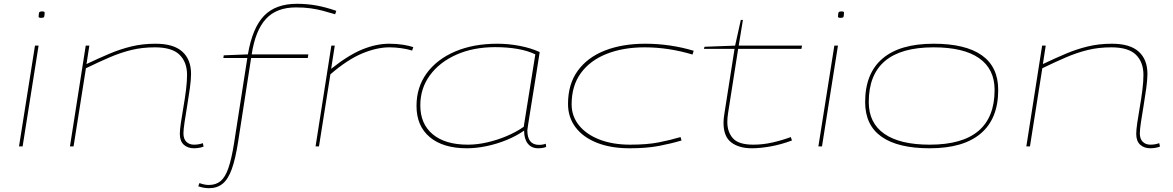

<svg xmlns="http://www.w3.org/2000/svg" viewBox="-20 -770 6168 1010"><path d="M202 -710Q215 -710 215 -703Q214 -683 211 -679.5Q208 -676 194 -676Q190 -676 186.5 -677.5Q183 -679 183 -684Q184 -704 188 -707Q192 -710 202 -710ZM80 0 164 -530H183L99 0Z M431 -530H450L435 -433Q500 -464 557 -488Q614 -512 672.5 -526Q731 -540 798 -540Q893 -540 939 -498.5Q985 -457 985 -381Q985 -352 979 -307.5Q973 -263 965 -215.5Q957 -168 951 -128Q945 -88 945 -69Q945 -39 960.5 -24Q976 -9 1000 -9Q1026 -9 1047 -17L1051 1Q1039 6 1025 8Q1011 10 1001 10Q967 10 946.5 -9Q926 -28 926 -66Q926 -86 931.5 -124Q937 -162 945 -207.5Q953 -253 958.5 -297.5Q964 -342 964 -376Q964 -443 924.5 -482Q885 -521 795 -521Q728 -521 671 -507Q614 -493 557 -468.5Q500 -444 432 -411L367 0H348Z M1079 220Q1053 220 1023 210L1029 193Q1056 203 1078 203Q1116 203 1140.5 182.5Q1165 162 1181.5 114Q1198 66 1211 -15L1281 -465H1155L1157 -479L1284 -484Q1308 -624 1369 -687Q1430 -750 1542 -750Q1594 -750 1642.5 -741.5Q1691 -733 1749 -713L1743 -695Q1707 -706 1676 -714Q1645 -722 1612 -726.5Q1579 -731 1537 -731Q1434 -731 1378.5 -670Q1323 -609 1304 -484H1602L1599 -465H1301L1233 -27Q1219 65 1199.5 119Q1180 173 1151 196.5Q1122 220 1079 220Z M1741 -530 1722 -408Q1814 -481 1887 -510.5Q1960 -540 2028 -540Q2067 -540 2101 -534.5Q2135 -529 2154 -522L2148 -504Q2123 -512 2090.5 -516.5Q2058 -521 2029 -521Q1962 -521 1884.5 -488.5Q1807 -456 1718 -379L1658 0H1640L1723 -530Z M2811 10Q2776 10 2756.5 -14.5Q2737 -39 2737 -83Q2697 -55 2646 -34Q2595 -13 2540.5 -1.5Q2486 10 2436 10Q2311 10 2241 -48.5Q2171 -107 2171 -213Q2171 -311 2224.5 -384.5Q2278 -458 2374 -499Q2470 -540 2596 -540Q2656 -540 2715 -528.5Q2774 -517 2819 -496Q2811 -444 2802 -388Q2793 -332 2784.5 -279Q2776 -226 2769 -183Q2762 -140 2758 -113.5Q2754 -87 2754 -85Q2754 -8 2815 -8Q2836 -8 2851 -14L2853 3Q2835 10 2811 10ZM2735 -103 2796 -484Q2757 -503 2703 -512.5Q2649 -522 2585 -522Q2470 -522 2381 -482.5Q2292 -443 2241.5 -374Q2191 -305 2191 -216Q2191 -118 2256.5 -63.5Q2322 -9 2441 -9Q2490 -9 2542.5 -21Q2595 -33 2645 -54Q2695 -75 2735 -103Z M3292 10Q3193 10 3120 -19Q3047 -48 3007.5 -100.5Q2968 -153 2968 -223Q2968 -327 3019 -397.5Q3070 -468 3161.5 -504Q3253 -540 3374 -540Q3505 -540 3629 -503L3623 -483Q3497 -521 3371 -521Q3258 -521 3171 -486.5Q3084 -452 3035.5 -385.5Q2987 -319 2987 -221Q2987 -159 3025.5 -111Q3064 -63 3133.5 -36Q3203 -9 3295 -9Q3384 -9 3445 -21Q3506 -33 3560 -49L3565 -31Q3512 -15 3447 -2.5Q3382 10 3292 10Z M4140 -49 4146 -31Q4087 -9 4032 0.5Q3977 10 3936 10Q3867 10 3826.5 -21Q3786 -52 3786 -124Q3786 -145 3791 -175L3844 -513H3683L3686 -524L3847 -530L3877 -665H3888L3866 -530H4199L4196 -513H3863L3810 -175Q3808 -163 3807 -151Q3806 -139 3806 -128Q3806 -76 3835.5 -42.5Q3865 -9 3943 -9Q3993 -9 4043.5 -20.5Q4094 -32 4140 -49Z M4407 -710Q4420 -710 4420 -703Q4419 -683 4416 -679.5Q4413 -676 4399 -676Q4395 -676 4391.5 -677.5Q4388 -679 4388 -684Q4389 -704 4393 -707Q4397 -710 4407 -710ZM4285 0 4369 -530H4388L4304 0Z M4871 10Q4703 10 4617 -51Q4531 -112 4531 -233Q4531 -384 4622.5 -462Q4714 -540 4891 -540Q5059 -540 5145 -479Q5231 -418 5231 -297Q5231 -146 5139.5 -68Q5048 10 4871 10ZM4871 -9Q5212 -9 5212 -297Q5212 -407 5130.5 -464Q5049 -521 4891 -521Q4550 -521 4550 -233Q4550 -123 4632 -66Q4714 -9 4871 -9Z M5462 -530H5481L5466 -433Q5531 -464 5588 -488Q5645 -512 5703.5 -526Q5762 -540 5829 -540Q5924 -540 5970 -498.5Q6016 -457 6016 -381Q6016 -352 6010 -307.5Q6004 -263 5996 -215.5Q5988 -168 5982 -128Q5976 -88 5976 -69Q5976 -39 5991.5 -24Q6007 -9 6031 -9Q6057 -9 6078 -17L6082 1Q6070 6 6056 8Q6042 10 6032 10Q5998 10 5977.5 -9Q5957 -28 5957 -66Q5957 -86 5962.5 -124Q5968 -162 5976 -207.5Q5984 -253 5989.5 -297.5Q5995 -342 5995 -376Q5995 -443 5955.5 -482Q5916 -521 5826 -521Q5759 -521 5702 -507Q5645 -493 5588 -468.5Q5531 -444 5463 -411L5398 0H5379Z"/></svg>

Font: Georama Extra Expanded Thin
Style: Italic
Weight: 100
Width: 8
Italic angle: -9°
Designer: Jean-Baptiste Levee
Foundry: Production Type
Version: Version 1.000